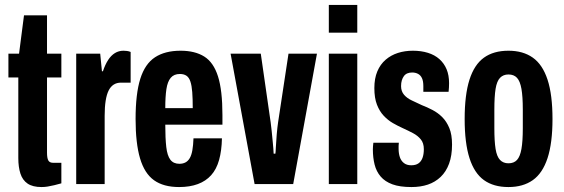

<svg xmlns="http://www.w3.org/2000/svg" viewBox="-20 -744 2281 776"><path d="M148 12Q112 12 91.5 -2Q71 -16 62.5 -42.5Q54 -69 54 -105V-431H14V-527H57L77 -682H170V-527H228V-431H170V-127Q170 -106 175 -96Q180 -86 195 -86H228V-3Q214 1 199.5 4.5Q185 8 172.5 10Q160 12 148 12Z M288 0V-527H385L392 -456H396Q405 -483 417 -501.5Q429 -520 444.5 -529.5Q460 -539 479 -539Q486 -539 493.5 -538Q501 -537 508 -534V-410H469Q452 -410 439.5 -402Q427 -394 419 -378Q411 -362 407 -336.5Q403 -311 403 -276V0Z M704 12Q641 12 602.5 -15.5Q564 -43 546 -104Q528 -165 528 -263Q528 -365 547 -425.5Q566 -486 606.5 -512.5Q647 -539 710 -539Q768 -539 805.5 -515.5Q843 -492 861 -435.5Q879 -379 879 -279V-240H648Q648 -185 652 -150Q656 -115 668.5 -98.5Q681 -82 705 -82Q719 -82 729.5 -87.5Q740 -93 747 -105Q754 -117 757.5 -137Q761 -157 762 -185H877Q876 -135 865.5 -97.5Q855 -60 833.5 -36Q812 -12 779.5 0Q747 12 704 12ZM648 -307H759Q759 -345 757 -371.5Q755 -398 749.5 -414.5Q744 -431 733.5 -438Q723 -445 707 -445Q683 -445 670 -429.5Q657 -414 652.5 -383.5Q648 -353 648 -307Z M1009 0 912 -527H1034L1074 -249Q1076 -237 1078 -215Q1080 -193 1082.5 -168.5Q1085 -144 1086 -123H1093Q1094 -128 1095 -150.5Q1096 -173 1098.5 -201.5Q1101 -230 1104 -250L1146 -527H1261L1165 0Z M1309 -612V-724H1424V-612ZM1309 0V-527H1424V0Z M1643 12Q1596 12 1566 1Q1536 -10 1518.5 -30.5Q1501 -51 1494 -79Q1487 -107 1487 -140Q1487 -145 1487.5 -152.5Q1488 -160 1489 -167H1592Q1591 -160 1591 -154.5Q1591 -149 1591 -143Q1591 -124 1596 -109Q1601 -94 1612.5 -85Q1624 -76 1642 -76Q1660 -76 1671 -83.5Q1682 -91 1687.5 -105.5Q1693 -120 1693 -141Q1693 -166 1680.5 -181Q1668 -196 1649 -206Q1630 -216 1608 -226Q1588 -235 1568 -246.5Q1548 -258 1531 -276Q1514 -294 1503.5 -321Q1493 -348 1493 -388Q1493 -427 1505 -455.5Q1517 -484 1538.5 -502.5Q1560 -521 1588 -530Q1616 -539 1649 -539Q1682 -539 1709.5 -530.5Q1737 -522 1756 -505Q1775 -488 1785 -464Q1795 -440 1795 -408Q1795 -400 1794.5 -390.5Q1794 -381 1793 -373H1691V-396Q1691 -416 1685.5 -428Q1680 -440 1669.5 -445.5Q1659 -451 1646 -451Q1635 -451 1626.5 -447.5Q1618 -444 1612.5 -436.5Q1607 -429 1604 -419Q1601 -409 1601 -396Q1601 -375 1613 -361Q1625 -347 1644.5 -338Q1664 -329 1685 -319Q1706 -311 1728 -299.5Q1750 -288 1767.5 -270.5Q1785 -253 1796 -226.5Q1807 -200 1807 -160Q1807 -115 1795 -82.5Q1783 -50 1761 -29Q1739 -8 1709.5 2Q1680 12 1643 12Z M2035 12Q1975 12 1936 -16Q1897 -44 1877.5 -105Q1858 -166 1858 -263Q1858 -361 1877.5 -422Q1897 -483 1936 -511Q1975 -539 2035 -539Q2094 -539 2133.5 -511Q2173 -483 2193 -422Q2213 -361 2213 -263Q2213 -166 2193 -105Q2173 -44 2133.5 -16Q2094 12 2035 12ZM2035 -84Q2057 -84 2069.5 -97.5Q2082 -111 2087.5 -142Q2093 -173 2093 -226V-301Q2093 -354 2087.5 -385Q2082 -416 2069.5 -429.5Q2057 -443 2035 -443Q2014 -443 2001 -429.5Q1988 -416 1983 -385Q1978 -354 1978 -301V-226Q1978 -173 1983 -142Q1988 -111 2001 -97.5Q2014 -84 2035 -84Z"/></svg>

Font: Archivo ExtraCondensed
Style: Bold
Weight: 700
Width: 2
Designer: Hector Gatti
Foundry: Omnibus-Type
Version: Version 2.001